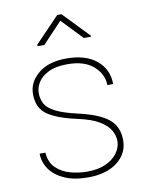

<svg xmlns="http://www.w3.org/2000/svg" viewBox="-84 -800 667 870"><g transform="rotate(-10 249.0 -364.5)"><path d="M409.7 -129.4Q409.7 -153.3 396.5 -178Q383.3 -202.6 348.6 -224.1Q314 -245.6 248.5 -259.8Q160.2 -278.8 115 -309.3Q69.8 -339.8 69.8 -404.8Q69.8 -460 116.9 -499Q164.1 -538.1 246.6 -538.1Q335.4 -538.1 385.5 -496.3Q435.5 -454.6 435.5 -387.2H408.7Q408.7 -436.5 366.9 -474.1Q325.2 -511.7 246.6 -511.7Q193.4 -511.7 160.2 -495.6Q127 -479.5 111.6 -455.1Q96.2 -430.7 96.2 -405.8Q96.2 -378.9 107.7 -356.7Q119.1 -334.5 153.6 -316.4Q188 -298.3 256.3 -282.7Q351.1 -261.2 393.6 -226.3Q436 -191.4 436 -128.9Q436 -67.9 386 -29.1Q335.9 9.8 250.5 9.8Q186.5 9.8 142.3 -10Q98.1 -29.8 75.4 -62.7Q52.7 -95.7 52.7 -134.3H79.1Q82.5 -88.9 109.1 -63.2Q135.7 -37.6 174.1 -27.1Q212.4 -16.6 250.5 -16.6Q302.7 -16.6 338.1 -33.2Q373.5 -49.8 391.6 -75.9Q409.7 -102.1 409.7 -129.4ZM259.8 -739.3 374 -620.6V-615.7H340.8L249.5 -711.4L159.2 -615.7H127.9V-622.6L240.2 -739.3Z"/></g></svg>

Font: Vazirmatn UI FD Thin
Style: Regular
Weight: 100
Designer: Saber Rastikerdar
Foundry: Saber Rastikerdar
Version: Version 33.003